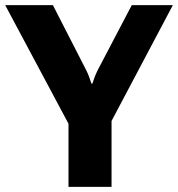

<svg xmlns="http://www.w3.org/2000/svg" viewBox="-34 -731 696 751"><path d="M233.9 0H402.3V-257.8L642.1 -710.9H481.4L348.6 -457.5Q341.8 -443.8 336.7 -430.7Q331.5 -417.5 327.1 -403.8H323.7Q319.3 -417.5 314.5 -430.7Q309.6 -443.8 302.7 -457.5L172.9 -710.9H-13.7L233.9 -247.1Z"/></svg>

Font: Roboto Flex
Style: wght 800 wdth 100 opsz 14.0 GRAD 0.00 slnt 0.00 XTRA 468 XOPQ 96 YOPQ 79 YTLC 514 YTUC 712 YTAS 750 YTDE -203.00 YTFI 738
Weight: 800
Designer: Berlow after Robertson
Foundry: Google
Version: Version 3.100